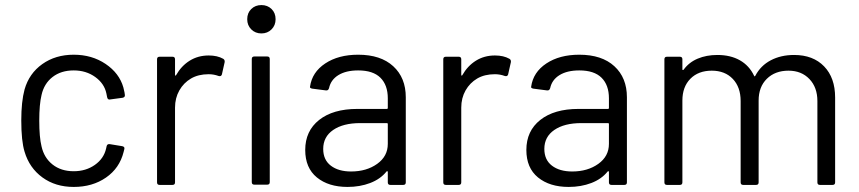

<svg xmlns="http://www.w3.org/2000/svg" viewBox="-20 -730 3390 758"><path d="M77 -131Q64 -173 64 -255Q64 -329 77 -377Q95 -440 147 -477Q199 -514 271 -514Q343 -514 397 -477.5Q451 -441 467 -385Q473 -361 473 -355V-353Q473 -346 464 -344L412 -337Q405 -337 403 -346L400 -361Q392 -400 356 -426Q320 -452 271 -452Q221 -452 187.5 -426Q154 -400 144 -355Q135 -318 135 -254Q135 -188 144 -152Q154 -107 187.5 -80.5Q221 -54 271 -54Q319 -54 354.5 -79Q390 -104 399 -144L401 -153Q403 -162 413 -161L462 -153Q473 -151 471 -142L468 -130Q452 -66 398.5 -29Q345 8 271 8Q199 8 147.5 -29.5Q96 -67 77 -131Z M600 -10V-496Q600 -506 610 -506H661Q671 -506 671 -496V-435Q671 -432 672.5 -431.5Q674 -431 675 -433Q696 -470 729 -490.5Q762 -511 804 -511Q838 -511 861 -498Q868 -494 867 -485L856 -436Q853 -427 843 -430Q824 -437 804 -437Q763 -437 734 -420Q705 -403 688 -373Q671 -343 671 -305V-10Q671 0 661 0H610Q600 0 600 -10Z M974 -11V-497Q974 -507 984 -507H1035Q1045 -507 1045 -497V-11Q1045 -1 1035 -1H984Q974 -1 974 -11ZM1012 -710Q1036 -710 1052 -694.5Q1068 -679 1068 -654Q1068 -630 1052 -614Q1036 -598 1012 -598Q988 -598 972 -614Q956 -630 956 -654Q956 -679 972 -694.5Q988 -710 1012 -710Z M1185 -138Q1185 -213 1240 -256.5Q1295 -300 1391 -300H1507Q1511 -300 1511 -304V-342Q1511 -394 1482 -423Q1453 -452 1394 -452Q1346 -452 1316 -433.5Q1286 -415 1279 -382Q1276 -372 1267 -373L1213 -380Q1202 -382 1204 -388Q1212 -445 1264 -479.5Q1316 -514 1394 -514Q1483 -514 1532.5 -468.5Q1582 -423 1582 -346V-10Q1582 0 1572 0H1521Q1511 0 1511 -10V-51Q1511 -53 1509.5 -54Q1508 -55 1506 -53Q1482 -23 1441.5 -7.5Q1401 8 1352 8Q1277 8 1231 -29.5Q1185 -67 1185 -138ZM1366 -53Q1427 -53 1469 -83Q1511 -113 1511 -162V-240Q1511 -244 1507 -244H1402Q1335 -244 1295.5 -217Q1256 -190 1256 -142Q1256 -99 1286 -76Q1316 -53 1366 -53Z M1730 -10V-496Q1730 -506 1740 -506H1791Q1801 -506 1801 -496V-435Q1801 -432 1802.5 -431.5Q1804 -431 1805 -433Q1826 -470 1859 -490.5Q1892 -511 1934 -511Q1968 -511 1991 -498Q1998 -494 1997 -485L1986 -436Q1983 -427 1973 -430Q1954 -437 1934 -437Q1893 -437 1864 -420Q1835 -403 1818 -373Q1801 -343 1801 -305V-10Q1801 0 1791 0H1740Q1730 0 1730 -10Z M2058 -138Q2058 -213 2113 -256.5Q2168 -300 2264 -300H2380Q2384 -300 2384 -304V-342Q2384 -394 2355 -423Q2326 -452 2267 -452Q2219 -452 2189 -433.5Q2159 -415 2152 -382Q2149 -372 2140 -373L2086 -380Q2075 -382 2077 -388Q2085 -445 2137 -479.5Q2189 -514 2267 -514Q2356 -514 2405.5 -468.5Q2455 -423 2455 -346V-10Q2455 0 2445 0H2394Q2384 0 2384 -10V-51Q2384 -53 2382.5 -54Q2381 -55 2379 -53Q2355 -23 2314.5 -7.5Q2274 8 2225 8Q2150 8 2104 -29.5Q2058 -67 2058 -138ZM2239 -53Q2300 -53 2342 -83Q2384 -113 2384 -162V-240Q2384 -244 2380 -244H2275Q2208 -244 2168.5 -217Q2129 -190 2129 -142Q2129 -99 2159 -76Q2189 -53 2239 -53Z M2603 -10V-496Q2603 -506 2613 -506H2664Q2674 -506 2674 -496V-456Q2674 -454 2675.5 -453.5Q2677 -453 2679 -455Q2700 -484 2734.5 -498.5Q2769 -513 2812 -513Q2864 -513 2901 -492Q2938 -471 2957 -431Q2959 -426 2962 -431Q2983 -471 3023 -492Q3063 -513 3115 -513Q3190 -513 3233.5 -468Q3277 -423 3277 -345V-10Q3277 0 3267 0H3217Q3207 0 3207 -10V-331Q3207 -385 3175.5 -418Q3144 -451 3093 -451Q3040 -451 3007.5 -419Q2975 -387 2975 -333V-10Q2975 0 2965 0H2914Q2904 0 2904 -10V-331Q2904 -386 2873 -418.5Q2842 -451 2790 -451Q2737 -451 2705.5 -419Q2674 -387 2674 -333V-10Q2674 0 2664 0H2613Q2603 0 2603 -10Z"/></svg>

Font: Barlow GEO
Style: Regular
Weight: 400
Designer: Jeremy Tribby
Foundry: Tribby Type
Version: Version 1.408